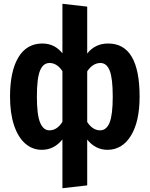

<svg xmlns="http://www.w3.org/2000/svg" viewBox="-20 -776 791 1015"><path d="M718 -265Q718 -133 672 -58.5Q626 16 548 16Q485 16 441 -38V204L310 219V-39Q266 16 201 16Q151 16 113 -17.5Q75 -51 54 -114.5Q33 -178 33 -265Q33 -399 77 -472.5Q121 -546 204 -546Q269 -546 310 -494V-756L441 -741V-493Q483 -546 552 -546Q718 -546 718 -265ZM310 -132V-400Q281 -443 242 -443Q208 -443 191.5 -402.5Q175 -362 175 -265Q175 -169 192 -128Q209 -87 241 -87Q282 -87 310 -132ZM576 -265Q576 -362 560 -402.5Q544 -443 511 -443Q471 -443 441 -399V-131Q470 -87 509 -87Q543 -87 559.5 -128Q576 -169 576 -265Z"/></svg>

Font: Fira Sans Condensed SemiBold
Style: Regular
Weight: 600
Width: 3
Designer: bBox Type GmbH & Carrois Corporate GbR & Edenspiekermann AG
Foundry: bBox Type GmbH & Carrois Corporate GbR & Edenspiekermann AG
Version: Version 4.301